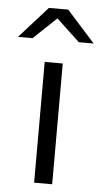

<svg xmlns="http://www.w3.org/2000/svg" viewBox="-93 -740 410 773"><g transform="rotate(5 112.0 -353.0)"><path d="M0 0ZM148 -488V0H75V-488ZM205 -579 111 -667 18 -579H-41L73 -706H151L265 -579Z"/></g></svg>

Font: Red Hat Text
Style: Regular
Weight: 400
Designer: Pentagram / MCKL
Foundry: Pentagram / MCKL
Version: Version 1.005; Red Hat Text